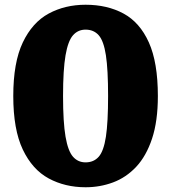

<svg xmlns="http://www.w3.org/2000/svg" viewBox="-20 -780 722 810"><path d="M36 -375Q36 -516.5 76.2 -601Q116.5 -685.5 185.5 -722.8Q254.5 -760 341 -760Q432.5 -760 501.2 -722.8Q570 -685.5 608 -601Q646 -516.5 646 -375Q646 -269 621.5 -195.2Q597 -121.5 554.5 -76.2Q512 -31 457 -10.5Q402 10 341 10Q254.5 10 185.5 -27.2Q116.5 -64.5 76.2 -149Q36 -233.5 36 -375ZM246 -375Q246 -264 256.5 -203.2Q267 -142.5 288 -118.8Q309 -95 341 -95Q375.5 -95 396.5 -118.8Q417.5 -142.5 426.8 -203.2Q436 -264 436 -375Q436 -486 426.8 -546.8Q417.5 -607.5 396.5 -631.2Q375.5 -655 341 -655Q309 -655 288 -631.2Q267 -607.5 256.5 -546.8Q246 -486 246 -375Z"/></svg>

Font: Besley* Fatface
Style: Regular
Weight: 900
Designer: Owen Earl
Foundry: indestructible type*
Version: Version 3.000; ttfautohint (v1.8.3)